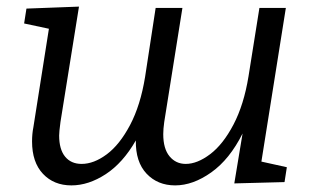

<svg xmlns="http://www.w3.org/2000/svg" viewBox="-20 -552 971 581"><path d="M771 -63 848 -46 841 -1 689 3 714 -148Q675 -70 619.5 -30.5Q564 9 510 9Q457 9 423.5 -26.5Q390 -62 391 -127Q352 -59 300 -25Q248 9 196 9Q143 9 110 -26Q77 -61 77 -124Q77 -147 81 -167L128 -465L53 -481L60 -526L219 -532L163 -183Q159 -153 159 -142Q159 -100 177 -78Q195 -56 227 -56Q264 -56 303 -85Q342 -114 373.5 -173.5Q405 -233 419 -319L451 -528H532L477 -183Q474 -162 474 -146Q474 -102 493 -79Q512 -56 542 -56Q577 -56 616 -85.5Q655 -115 686.5 -175Q718 -235 732 -321L765 -528H845Z"/></svg>

Font: Bitter Pro
Style: Italic
Weight: 400
Italic angle: -9°
Designer: Sol Matas, and Bitter project Authors
Foundry: Sol Matas
Version: Version 1.010